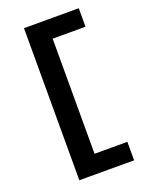

<svg xmlns="http://www.w3.org/2000/svg" viewBox="-161 -852 808 1044"><g transform="rotate(-20 242.5 -330.0)"><path d="M112 -770H429V-663H239V3H429V110H112Z"/></g></svg>

Font: Enso
Style: Bold
Weight: 700
Designer: Coji Morishita
Foundry: UNDERFOREST DESIGN
Version: Version 1.000